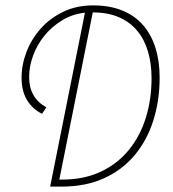

<svg xmlns="http://www.w3.org/2000/svg" viewBox="-20 -692 640 712"><path d="M166 0 295 -645Q249 -640 211 -617Q173 -594 145.5 -560.5Q118 -527 103 -486.5Q88 -446 88 -406Q88 -329 152 -294L136 -270Q101 -287 80.5 -320.5Q60 -354 60 -404Q60 -452 78.5 -500Q97 -548 131.5 -586.5Q166 -625 215 -648.5Q264 -672 325 -672Q387 -672 433.5 -653Q480 -634 510.5 -599Q541 -564 556.5 -514.5Q572 -465 572 -404Q572 -320 549 -246.5Q526 -173 480.5 -118Q435 -63 367 -31.5Q299 0 208 0ZM200 -26H210Q291 -26 353 -55Q415 -84 457 -135Q499 -186 520.5 -254.5Q542 -323 542 -402Q542 -457 528.5 -502Q515 -547 488 -579Q461 -611 420 -628.5Q379 -646 324 -646Z"/></svg>

Font: Source Code Pro ExtraLight
Style: Italic
Weight: 200
Italic angle: -11°
Monospace: yes
Designer: Paul D. Hunt, Teo Tuominen
Foundry: Adobe Systems Incorporated
Version: Version 1.050;PS 1.000;hotconv 16.6.51;makeotf.lib2.5.65220